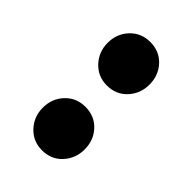

<svg xmlns="http://www.w3.org/2000/svg" viewBox="-165 -572 649 649"><g transform="rotate(45 160.0 -247.0)"><path d="M160 -298Q117 -298 88.5 -328.5Q60 -359 60 -402Q60 -446 88.5 -476Q117 -506 160 -506Q204 -506 232 -476Q260 -446 260 -402Q260 -359 232 -328.5Q204 -298 160 -298ZM160 12Q117 12 88.5 -18.5Q60 -49 60 -92Q60 -136 88.5 -166Q117 -196 160 -196Q204 -196 232 -166Q260 -136 260 -92Q260 -49 232 -18.5Q204 12 160 12Z"/></g></svg>

Font: Source Sans 3 Black
Style: Regular
Weight: 900
Designer: Paul D. Hunt
Foundry: Adobe
Version: Version 3.046;hotconv 1.0.118;makeotfexe 2.5.65603